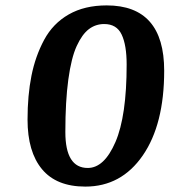

<svg xmlns="http://www.w3.org/2000/svg" viewBox="-20 -680 628 711"><path d="M375 -660Q588 -660 588 -418Q588 -219 508.5 -104Q429 11 296 11Q189 11 135.5 -53.5Q82 -118 82 -237Q82 -327 96.5 -399.5Q111 -472 143.5 -532.5Q176 -593 234.5 -626.5Q293 -660 375 -660ZM366 -591Q334 -591 309 -572Q284 -553 264 -509.5Q244 -466 233 -385.5Q222 -305 222 -191Q222 -58 305 -58Q366 -58 407.5 -154Q449 -250 449 -441Q449 -513 430.5 -552Q412 -591 366 -591Z"/></svg>

Font: Arsenal
Style: Bold Italic
Weight: 700
Italic angle: -9°
Designer: Andrij Shevchenko
Foundry: Stairsfor.com
Version: Version 1.000